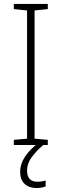

<svg xmlns="http://www.w3.org/2000/svg" viewBox="-20 -800 312 972"><path d="M222 -66H50V-92L117 -98V-747L50 -754V-780H222V-754L155 -747V-98L222 -92ZM117 63Q117 120 169 120Q182 120 193.5 118Q205 116 211 114V144Q203 147 191 149.5Q179 152 165 152Q127 152 104.5 131Q82 110 82 69Q82 31 106 -6Q130 -43 175 -77L199 -66Q163 -35 140 -3.5Q117 28 117 63Z"/></svg>

Font: Noto Sans Malayalam UI SemiCondensed ExtraLight
Style: Regular
Weight: 200
Width: 4
Designer: Jelle Bosma - Monotype Design Team
Foundry: Monotype Imaging Inc.
Version: Version 2.104; ttfautohint (v1.8.4.7-5d5b)